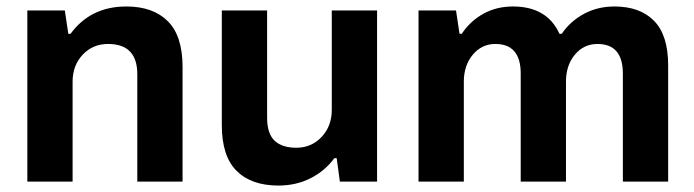

<svg xmlns="http://www.w3.org/2000/svg" viewBox="-20 -558 2133 590"><path d="M64 0V-525.9H179.2L189.9 -454.1H196.8Q258.3 -538.1 368.2 -538.1Q450.2 -538.1 495.6 -492.9Q541 -447.8 541 -352.1V0H401.9V-330.1Q401.9 -422.9 312 -422.9Q265.1 -422.9 234.1 -389.9Q203.1 -356.9 203.1 -307.1V0Z M835.4 12.2Q752.4 12.2 707 -33Q661.6 -78.1 661.6 -173.8V-525.9H800.8V-196.8Q800.8 -147.5 823.7 -125.7Q846.7 -104 890.6 -104Q937 -104 968.3 -137.2Q999.5 -170.4 999.5 -220.2V-525.9H1138.7V0H1024.4L1014.6 -71.8H1007.3Q978.5 -32.7 934.3 -10.3Q890.1 12.2 835.4 12.2Z M1266.1 0V-525.9H1381.3L1392.1 -454.1H1398.9Q1425.3 -493.7 1465.6 -515.9Q1505.9 -538.1 1556.2 -538.1Q1661.1 -538.1 1699.2 -454.1H1706.1Q1732.4 -492.7 1774.4 -515.4Q1816.4 -538.1 1868.2 -538.1Q1946.3 -538.1 1989.7 -494.1Q2033.2 -450.2 2033.2 -356.9V0H1894V-332Q1894 -422.9 1815.9 -422.9Q1773.9 -422.9 1746.6 -390.1Q1719.2 -357.4 1719.2 -307.1V0H1580.1V-332Q1580.1 -422.9 1502 -422.9Q1460.4 -422.9 1432.9 -389.9Q1405.3 -356.9 1405.3 -307.1V0Z"/></svg>

Font: Archivo
Style: Bold
Weight: 700
Designer: Hector Gatti
Foundry: Omnibus-Type
Version: Version 2.001